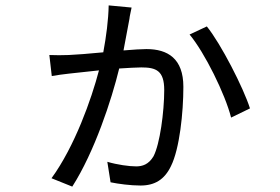

<svg xmlns="http://www.w3.org/2000/svg" viewBox="-20 -638 1040 712"><path d="M747 -540 683 -510C739 -443 815 -289 837 -202L907 -236C883 -312 799 -476 747 -540ZM163 -434 172 -356C190 -359 215 -363 236 -365L347 -377C319 -270 257 -95 171 23L248 54C330 -74 394 -268 422 -384C456 -386 485 -388 504 -388C559 -388 589 -376 589 -304C589 -224 573 -103 549 -58C531 -28 508 -21 485 -21C459 -21 415 -27 378 -38L390 38C419 44 464 50 501 50C554 50 590 28 614 -22C646 -86 660 -221 660 -316C660 -421 602 -456 523 -456C505 -456 474 -454 438 -451L460 -568C461 -580 465 -593 468 -610L383 -618C382 -564 374 -503 363 -444C311 -439 261 -435 235 -434C210 -433 188 -433 163 -434Z"/></svg>

Font: Noto Sans Mono CJK HK
Style: Regular
Weight: 400
Designer: Ryoko NISHIZUKA 西塚涼子 (kana, bopomofo & ideographs); Paul D. Hunt (Latin, Greek & Cyrillic); Sandoll Communications 산돌커뮤니
Foundry: Adobe
Version: Version 2.004;hotconv 1.0.118;makeotfexe 2.5.65603